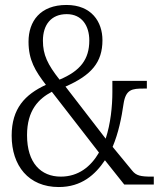

<svg xmlns="http://www.w3.org/2000/svg" viewBox="-20 -744 647 774"><path d="M217 10C309 10 364 -40 403 -98L481 0H600V-32H591C547 -32 529 -36 513 -56L434 -152C458 -209 470 -270 478 -325C487 -384 512 -387 560 -387H572V-418H433V-373C433 -316 426 -246 406 -185L244 -395C349 -441 393 -493 393 -582C393 -656 349 -724 248 -724C142 -724 95 -658 95 -576C95 -502 122 -458 165 -402C81 -363 27 -307 27 -197C27 -76 95 10 217 10ZM220 -423C172 -484 153 -523 153 -580C153 -644 186 -687 249 -687C311 -687 340 -639 340 -581C340 -505 304 -458 220 -423ZM225 -32C145 -32 89 -87 89 -199C89 -300 136 -346 189 -374L379 -129C346 -72 296 -32 225 -32Z"/></svg>

Font: Noto Serif Hebrew Condensed Light
Style: Regular
Weight: 300
Width: 3
Designer: Monotype Design Team
Foundry: Monotype Imaging Inc.
Version: Version 2.004